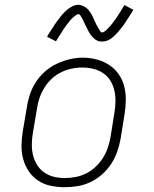

<svg xmlns="http://www.w3.org/2000/svg" viewBox="-20 -771 640 799"><path d="M248 8Q219 8 190.5 2Q162 -4 138.5 -19.5Q115 -35 99.5 -58.5Q84 -82 76.5 -109Q69 -136 69.5 -166Q70 -196 75 -226L92 -326Q96 -353 105 -379.5Q114 -406 130 -430.5Q146 -455 168.5 -474.5Q191 -494 217 -506Q243 -518 270 -524.5Q297 -531 325 -531Q354 -531 382.5 -523.5Q411 -516 434.5 -500.5Q458 -485 474 -462Q490 -439 497 -411.5Q504 -384 503.5 -354Q503 -324 498 -294L482 -194Q477 -167 468 -140.5Q459 -114 443 -89.5Q427 -65 405 -45.5Q383 -26 357 -13.5Q331 -1 303 3.5Q275 8 248 8ZM249 -30Q272 -30 295 -34.5Q318 -39 339 -49.5Q360 -60 378 -77Q396 -94 408.5 -114Q421 -134 428.5 -156Q436 -178 440 -201L456 -301Q460 -324 460.5 -348Q461 -372 456 -394Q451 -416 439.5 -435Q428 -454 409.5 -466.5Q391 -479 368.5 -484.5Q346 -490 322 -490Q299 -490 276.5 -485Q254 -480 233 -469.5Q212 -459 194.5 -442.5Q177 -426 164.5 -405.5Q152 -385 144.5 -363.5Q137 -342 134 -319L117 -219Q113 -196 112.5 -172.5Q112 -149 117 -127Q122 -105 133.5 -86Q145 -67 163 -54Q181 -41 203.5 -35.5Q226 -30 249 -30ZM405 -598Q400 -598 394.5 -599Q389 -600 384.5 -602Q380 -604 376 -607Q372 -610 368.5 -613.5Q365 -617 362 -620.5Q359 -624 356 -628Q353 -632 350.5 -636.5Q348 -641 346 -645.5Q344 -650 341.5 -654.5Q339 -659 337 -663Q335 -667 332.5 -672.5Q330 -678 328 -682.5Q326 -687 323.5 -691.5Q321 -696 319 -699.5Q317 -703 314 -707.5Q311 -712 306 -712Q302 -712 298.5 -709.5Q295 -707 291.5 -704.5Q288 -702 283 -697.5Q278 -693 276 -690.5Q274 -688 272 -686Q270 -684 268 -681Q266 -678 263.5 -675Q261 -672 258.5 -669Q256 -666 253.5 -662.5Q251 -659 248.5 -655Q246 -651 243 -647Q240 -643 237.5 -638.5Q235 -634 232 -629.5Q229 -625 226 -620Q223 -615 219.5 -610Q216 -605 213 -599L176 -618Q181 -628 186.5 -636Q192 -644 197 -652Q202 -660 206.5 -667Q211 -674 215.5 -680Q220 -686 224.5 -692Q229 -698 233 -703Q237 -708 241 -712.5Q245 -717 251 -723Q257 -729 263 -733.5Q269 -738 276 -742Q283 -746 290.5 -748.5Q298 -751 306 -751Q311 -751 316 -749.5Q321 -748 325.5 -746Q330 -744 334.5 -741.5Q339 -739 342.5 -735.5Q346 -732 349 -728.5Q352 -725 355 -720.5Q358 -716 360.5 -712Q363 -708 365 -703.5Q367 -699 369 -694.5Q371 -690 373 -685.5Q375 -681 377.5 -676Q380 -671 382.5 -666Q385 -661 387.5 -657Q390 -653 392 -649.5Q394 -646 397 -641Q400 -636 405 -636Q409 -636 412.5 -638.5Q416 -641 419.5 -643.5Q423 -646 427.5 -651Q432 -656 434 -658Q436 -660 438.5 -662.5Q441 -665 443 -668Q445 -671 447.5 -673.5Q450 -676 452 -679.5Q454 -683 457 -686.5Q460 -690 462.5 -693.5Q465 -697 467.5 -701.5Q470 -706 473 -710Q476 -714 479 -719Q482 -724 485 -729Q488 -734 491 -739Q494 -744 498 -750L535 -730Q529 -721 524 -712.5Q519 -704 514 -696.5Q509 -689 504.5 -682Q500 -675 495.5 -668.5Q491 -662 486.5 -656.5Q482 -651 478 -646Q474 -641 470 -636.5Q466 -632 459.5 -625.5Q453 -619 447.5 -614.5Q442 -610 435 -606Q428 -602 420 -600Q412 -598 405 -598Z"/></svg>

Font: Iosevka Etoile XLtObl
Style: Regular
Weight: 200
Italic angle: -9°
Designer: Belleve Invis
Foundry: Belleve Invis
Version: Version 15.5.2; ttfautohint (v1.8.4)